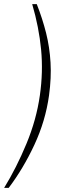

<svg xmlns="http://www.w3.org/2000/svg" viewBox="-44 -798 332 924"><path d="M-24 106Q35.5 9 83.5 -106.8Q131.5 -222.5 148 -340Q164 -452 153.8 -559.5Q143.5 -667 111 -778H133Q160.5 -708 177.8 -639.2Q195 -570.5 199.2 -497Q203.5 -423.5 192 -339Q175 -216 121.5 -101.2Q68 13.5 -2 106Z"/></svg>

Font: Public Sans Thin
Style: Italic
Weight: 100
Italic angle: -8°
Designer: The Public Sans project authors (U.S. Web Design System). Libre Franklin designed by Pablo Impallari and Rodrigo Fuenzal
Version: Version 2.000